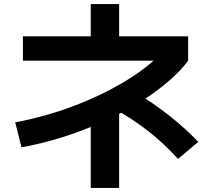

<svg xmlns="http://www.w3.org/2000/svg" viewBox="-20 -833 1040 946"><path d="M55 -230Q128 -244 200 -264Q272 -284 341 -310Q410 -336 473.5 -366.5Q537 -397 593 -430.5Q649 -464 695 -499.5Q741 -535 775 -571L810 -534H93V-654H427V-813H567V-654H907V-534Q872 -487 820.5 -441.5Q769 -396 705 -353Q641 -310 567 -272Q493 -234 413.5 -202Q334 -170 251 -146Q168 -122 86 -107ZM427 93V-305H567V93ZM857 -50Q787 -127 713 -185Q639 -243 548 -295L647 -378Q732 -328 812.5 -264.5Q893 -201 957 -134Z"/></svg>

Font: M PLUS 1 Code
Style: Regular
Weight: 400
Designer: Coji Morishita
Foundry: UNDERFOREST DESIGN
Version: Version 1.005